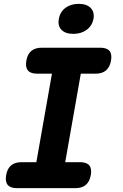

<svg xmlns="http://www.w3.org/2000/svg" viewBox="-20 -978 640 998"><path d="M319 -135H396Q430 -135 444 -118.5Q458 -102 452 -68Q446 -34 426 -17Q406 0 372 0H68Q34 0 20 -17Q6 -34 12 -68Q18 -102 38 -118.5Q58 -135 92 -135H169L250 -595H173Q139 -595 125 -612Q111 -629 117 -663Q123 -697 143 -713.5Q163 -730 197 -730H501Q535 -730 549 -713.5Q563 -697 557 -663Q551 -629 531 -612Q511 -595 477 -595H400ZM361 -802Q320 -802 299.5 -823Q279 -844 286 -880Q292 -916 320 -937Q348 -958 389 -958Q430 -958 451 -937Q472 -916 466 -880Q459 -844 430.5 -823Q402 -802 361 -802Z"/></svg>

Font: Maple Mono NL ExtraBold
Style: Italic
Weight: 800
Italic angle: -10°
Monospace: yes
Designer: subframe7536
Version: Version 7.000